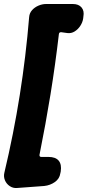

<svg xmlns="http://www.w3.org/2000/svg" viewBox="-36 -807 437 958"><path d="M48.6 131Q29 132.6 12.6 121.6Q-3.8 110.6 -11.3 92.6Q-18.8 74.6 -14.4 55.6Q32 -139.2 62.7 -333Q93.4 -526.8 109.4 -721.6Q111 -741.6 123.8 -756.1Q136.6 -770.6 155.7 -778.8Q174.8 -787 193.8 -787H327.8Q356.4 -787 370.9 -769.8Q385.4 -752.6 380 -724L379 -715Q376.2 -695.4 364.5 -677.7Q352.8 -660 336.2 -649.9Q319.6 -639.8 300.6 -642L270.4 -646.2Q259.2 -647.6 257.8 -636.8Q240 -484 215.9 -335.6Q191.8 -187.2 161 -34Q160.2 -24 170 -24H205.8Q241.4 -24 256.9 -5.3Q272.4 13.4 267 49L265 58Q261.2 84.8 237.8 101.3Q214.4 117.8 184.6 121Z"/></svg>

Font: Winky Sans
Style: Italic
Weight: 400
Italic angle: -8.97852°
Designer: Simon Atzbach
Foundry: typofactur
Version: Version 1.205